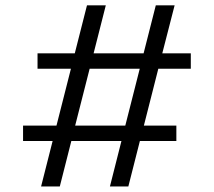

<svg xmlns="http://www.w3.org/2000/svg" viewBox="-20 -710 788 707"><path d="M173.8 -190.9H64.9V-247.6H188L241.2 -457H118.2V-513.7H255.4L300.3 -690.4H369.6L324.7 -513.7H508.8L553.7 -690.4H623L577.6 -513.7H682.6V-457H563L509.8 -247.6H629.4V-190.9H495.1L452.6 -23.4H384.8L427.2 -190.9H242.7L200.2 -23.4H131.3ZM441.4 -247.6 494.6 -457H310.1L256.8 -247.6Z"/></svg>

Font: Armata
Style: Regular
Weight: 400
Designer: Viktoriya Grabowska
Foundry: Viktoriya Grabowska
Version: Version 1.003